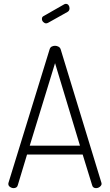

<svg xmlns="http://www.w3.org/2000/svg" viewBox="-20 -974 569 994"><path d="M50 0Q44 0 37.5 -3Q31 -6 27 -10.5Q23 -15 23 -22Q23 -25 24 -28L237 -719Q240 -729 248 -733Q256 -737 265 -737Q274 -737 282.5 -732.5Q291 -728 294 -719L505 -28Q506 -25 506 -22Q506 -17 501.5 -11.5Q497 -6 490.5 -3Q484 0 477 0Q470 0 464.5 -3.5Q459 -7 457 -15L408 -174H120L72 -15Q70 -7 64 -3.5Q58 0 50 0ZM134 -220H394L265 -647ZM219 -853Q211 -853 204 -860Q197 -867 197 -876Q197 -887 206 -891L313 -952Q317 -954 321 -954Q330 -954 335 -947Q340 -940 340 -931Q340 -918 329 -912L229 -856Q227 -855 224 -854Q221 -853 219 -853Z"/></svg>

Font: Dosis Light
Style: Regular
Weight: 300
Designer: EdgarTolentino, PabloImpallari, IginoMarini
Foundry: EdgarTolentino, PabloImpallari, IginoMarini
Version: Version 3.001; ttfautohint (v1.8.2)